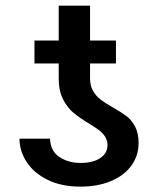

<svg xmlns="http://www.w3.org/2000/svg" viewBox="-20 -659 564 688"><path d="M297.9 -216.8Q263.7 -237.8 242.4 -255.6Q221.2 -273.4 205.8 -303.5Q190.4 -333.5 190.4 -377.9V-431.6H103.5V-513.7H190.4V-638.7H302.7V-513.7H395.5V-431.6H302.7V-378.9Q302.7 -351.6 313.7 -332.8Q324.7 -314 340.6 -302Q356.4 -290 383.8 -274.4Q414.1 -257.3 432.6 -243.4Q451.2 -229.5 463.9 -205.8Q476.6 -182.1 476.6 -146.5Q476.6 -101.1 450.7 -65.4Q424.8 -29.8 377.4 -10Q330.1 9.8 268.6 9.8Q200.2 9.8 150.6 -14.6Q101.1 -39.1 75.4 -78.6Q49.8 -118.2 49.8 -162.1H159.2Q161.1 -117.2 193.1 -96.2Q225.1 -75.2 268.6 -75.2Q314 -75.2 339.6 -92.8Q365.2 -110.4 365.2 -138.7Q365.2 -156.2 356.4 -169.7Q347.7 -183.1 334.2 -193.1Q320.8 -203.1 297.9 -216.8Z"/></svg>

Font: Pretendard Std Medium
Style: Regular
Weight: 500
Designer: Base glyphs from Inter by Rasmus Andersson; Hangeul glyphs from Noto Sans CJK(Source Han Sans) by Jang Soo-young and Kan
Foundry: Kil Hyung-jin
Version: Version 1.309